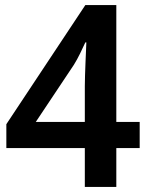

<svg xmlns="http://www.w3.org/2000/svg" viewBox="-20 -736 591 756"><path d="M314 -153V0H438V-153H530V-256H438V-716H316L5 -247V-153ZM314 -256H121L271 -481C288 -508 304 -543 316 -569H320C319 -541 314 -440 314 -397Z"/></svg>

Font: Noto Sans Bengali UI SemiBold
Style: Regular
Weight: 600
Designer: Jelle Bosma - Monotype Design Team
Foundry: Monotype Imaging Inc.
Version: Version 2.003